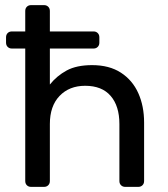

<svg xmlns="http://www.w3.org/2000/svg" viewBox="-20 -730 658 750"><path d="M101.5 0Q91.3 0 84.9 -6.4Q78.6 -12.7 78.6 -22.9V-540.4H26.6Q16.4 -540.4 10 -546.8Q3.6 -553.2 3.6 -563.4V-584.3Q3.6 -594.5 10 -600.9Q16.4 -607.2 26.6 -607.2H78.6V-687.1Q78.6 -697.3 84.9 -703.6Q91.3 -710 101.5 -710H151.9Q162.1 -710 168.4 -703.6Q174.8 -697.3 174.8 -687.1V-607.2H345.2Q355.4 -607.2 361.7 -600.9Q368.1 -594.5 368.1 -584.3V-563.4Q368.1 -553.2 361.7 -546.8Q355.4 -540.4 345.2 -540.4H174.8V-399.8Q201.8 -433.7 240.5 -454.7Q279.2 -475.6 339.8 -475.6Q406.9 -475.6 452.2 -446.2Q497.5 -416.8 520.2 -366.2Q542.9 -315.6 542.9 -251.1V-22.9Q542.9 -12.7 536.5 -6.4Q530.1 0 519.9 0H469.4Q459.2 0 452.8 -6.4Q446.4 -12.7 446.4 -22.9V-245.7Q446.4 -315.8 412.3 -355.3Q378.2 -394.9 312.7 -394.9Q250.6 -394.9 212.7 -355.3Q174.8 -315.8 174.8 -245.7V-22.9Q174.8 -12.7 168.4 -6.4Q162.1 0 151.9 0Z"/></svg>

Font: Rubik Light
Style: Regular
Weight: 300
Designer: Hubert and Fischer
Foundry: Hubert and Fischer
Version: Version 2.300;gftools[0.9.30]